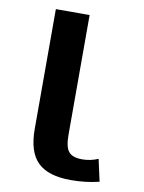

<svg xmlns="http://www.w3.org/2000/svg" viewBox="-84 -789 642 857"><g transform="rotate(10 237.0 -360.0)"><path d="M297 10Q194 10 146.5 -36.5Q99 -83 99 -187V-730H252V-187Q252 -132 269.5 -111Q287 -90 331 -90Q368 -90 403 -105L425 -5Q364 10 297 10Z"/></g></svg>

Font: Mplus 1p Bold
Style: Bold
Weight: 700
Version: Version 1.061